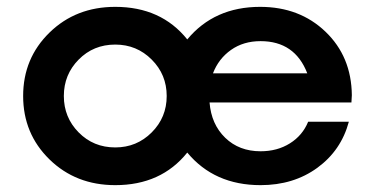

<svg xmlns="http://www.w3.org/2000/svg" viewBox="-20 -530 1092 560"><path d="M1006.2 -252.5 1005 -231.2H591.2Q596.2 -167.5 636.9 -128.1Q677.5 -88.8 740 -88.8Q788.8 -88.8 825.6 -111.9Q862.5 -135 878.8 -175H997.5Q975 -91.2 905.6 -40.6Q836.2 10 740 10Q605 10 526.2 -85Q450 10 316.2 10Q201.2 10 124.4 -65Q47.5 -140 47.5 -250Q47.5 -360 124.4 -435Q201.2 -510 316.2 -510Q450 -510 526.2 -415Q605 -510 738.8 -510Q853.8 -510 929.4 -437.5Q1005 -365 1006.2 -252.5ZM740 -410Q690 -410 653.8 -384.4Q617.5 -358.8 601.2 -316.2H876.2Q840 -410 740 -410ZM316.2 -100Q378.8 -100 422.5 -143.8Q466.2 -187.5 466.2 -250Q466.2 -312.5 422.5 -356.2Q378.8 -400 316.2 -400Q252.5 -400 209.4 -356.2Q166.2 -312.5 166.2 -250Q166.2 -187.5 209.4 -143.8Q252.5 -100 316.2 -100Z"/></svg>

Font: Now Alt Medium
Style: Regular
Weight: 500
Designer: Alfredo Marco Pradil
Foundry: Alfredo Marco Pradil
Version: Version 1.002;PS 001.002;hotconv 1.0.88;makeotf.lib2.5.64775